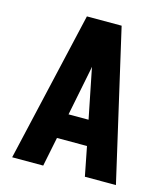

<svg xmlns="http://www.w3.org/2000/svg" viewBox="-110 -822 796 908"><g transform="rotate(15 288.0 -367.5)"><path d="M34 0H186L215 -143H362L390 0H542L373 -735H203ZM239 -265 284 -490Q286 -501 288 -511Q290 -501 292 -490L337 -265Z"/></g></svg>

Font: Iosevka Sparkle Heavy
Style: Regular
Weight: 900
Designer: Belleve Invis
Foundry: Belleve Invis
Version: Version 4.5.0; ttfautohint (v1.8.3)